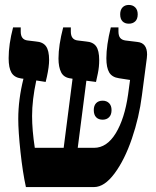

<svg xmlns="http://www.w3.org/2000/svg" viewBox="-20 -758 631 778"><path d="M576 -537 575 -523 555 -371Q544 -283 514.5 -196.5Q485 -110 444 -55Q403 0 361 0H85Q72 -59 63 -142.5Q54 -226 54 -276Q54 -355 75 -439L66 -440Q38 -444 26.5 -463.5Q15 -483 15 -522Q15 -578 33 -647H64V-630Q64 -597 92 -594L125 -590Q154 -588 166.5 -570.5Q179 -553 179 -515Q179 -488 170 -447L165 -426L127 -432Q110 -353 110 -288Q110 -231 121 -159H238L274 -439L268 -440Q239 -443 228 -464.5Q217 -486 217 -521Q217 -574 236 -647H267V-630Q267 -597 295 -594L328 -590Q357 -588 369.5 -570.5Q382 -553 382 -514Q382 -487 376.5 -460.5Q371 -434 369 -426L330 -431L295 -159H361Q413 -159 449 -218Q485 -277 499 -375L507 -434L462 -441Q434 -445 422.5 -464.5Q411 -484 411 -522Q411 -574 429 -647H460V-631Q460 -613 467 -604.5Q474 -596 488 -594L537 -588Q576 -584 576 -537ZM396 -350Q412 -350 422 -340Q432 -330 432 -312Q432 -293 422 -283Q412 -273 396 -273Q379 -273 369.5 -283Q360 -293 360 -312Q360 -330 369.5 -340Q379 -350 396 -350ZM467 -700Q467 -718 476.5 -728Q486 -738 502 -738Q518 -738 528 -728Q538 -718 538 -700Q538 -681 528 -671.5Q518 -662 502 -662Q486 -662 476.5 -671.5Q467 -681 467 -700Z"/></svg>

Font: Noto Serif Hebrew CondExtraBold
Style: Regular
Weight: 800
Width: 3
Designer: Monotype Design Team
Foundry: Monotype Imaging Inc.
Version: Version 1.000